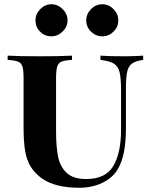

<svg xmlns="http://www.w3.org/2000/svg" viewBox="-20 -870 706 904"><path d="M654 -588Q619 -583 602 -571Q585 -559 579 -533Q573 -507 573 -456V-271Q573 -202 563.5 -153.5Q554 -105 532 -69Q508 -31 460.5 -8.5Q413 14 353 14Q240 14 177 -30Q142 -56 124 -86Q106 -116 98.5 -158.5Q91 -201 91 -268V-502Q91 -540 85.5 -557Q80 -574 64.5 -580Q49 -586 16 -588V-608Q66 -605 168 -605Q265 -605 319 -608V-588Q285 -586 270 -580Q255 -574 249.5 -557Q244 -540 244 -502V-251Q244 -179 253.5 -132Q263 -85 294 -56Q325 -27 386 -27Q477 -27 513.5 -88.5Q550 -150 550 -260V-444Q550 -502 543 -530Q536 -558 516 -570.5Q496 -583 453 -588V-608Q492 -605 561 -605Q621 -605 654 -608ZM298 -774Q298 -744 275 -721.5Q252 -699 222 -699Q191 -699 169 -721Q147 -743 147 -774Q147 -804 169.5 -827Q192 -850 222 -850Q252 -850 275 -827Q298 -804 298 -774ZM537 -774Q537 -743 514.5 -721Q492 -699 462 -699Q431 -699 408.5 -721Q386 -743 386 -774Q386 -804 408.5 -827Q431 -850 462 -850Q492 -850 514.5 -827Q537 -804 537 -774Z"/></svg>

Font: Playfair Display SC
Style: Bold
Weight: 700
Designer: Claus Eggers Sørensen
Foundry: Claus Eggers Sørensen
Version: Version 1.200; ttfautohint (v1.6)